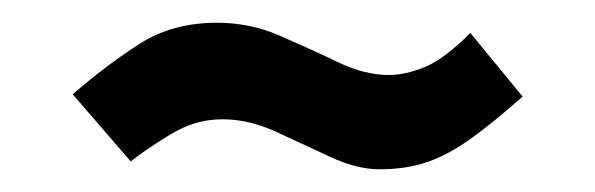

<svg xmlns="http://www.w3.org/2000/svg" viewBox="-20 -380 524 169"><path d="M95 -238 44 -297Q74 -323 103 -341.5Q132 -360 171 -360Q200 -360 226.5 -348.5Q253 -337 277 -325.5Q301 -314 322 -314Q337 -314 354 -321Q371 -328 394 -351L440 -295Q414 -272 394.5 -258Q375 -244 356.5 -237.5Q338 -231 314 -231Q294 -231 270.5 -242Q247 -253 223 -264Q199 -275 176 -275Q155 -275 137 -265.5Q119 -256 95 -238Z"/></svg>

Font: Podkova SemiBold
Style: Regular
Weight: 600
Designer: Ilya Yudin
Foundry: Cyreal (www.cyreal.org)
Version: Version 2.103